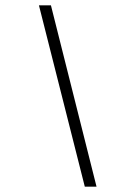

<svg xmlns="http://www.w3.org/2000/svg" viewBox="-20 -745 505 720"><path d="M126 -725H171L342 -45H298Z"/></svg>

Font: Halant Light
Style: Regular
Weight: 300
Designer: Hitesh Malaviya (Devanagari), Satya Rajpurohit (Latin)
Foundry: Indian Type Foundry
Version: Version 1.101;PS 1.0;hotconv 1.0.78;makeotf.lib2.5.61930; tt